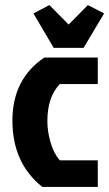

<svg xmlns="http://www.w3.org/2000/svg" viewBox="-20 -738 431 758"><path d="M167 -260Q167 -355 216 -406H366V-511H155Q29 -426 29 -262Q29 -94 147 0H366V-105H216Q193 -131 180 -174.5Q167 -218 167 -260ZM310 -549H192L112 -685L175 -718L251 -641L327 -718L391 -685Z"/></svg>

Font: Jockey One
Style: Regular
Weight: 400
Designer: TypeTogether
Foundry: TypeTogether
Version: Version 1.002